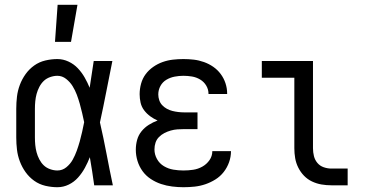

<svg xmlns="http://www.w3.org/2000/svg" viewBox="-20 -775 1540 803"><path d="M220 8Q195 8 169.5 2Q144 -4 123 -19Q102 -34 87 -55Q72 -76 63 -100Q54 -124 51 -149Q48 -174 48 -200V-320Q48 -346 51 -371Q54 -396 63 -420Q72 -444 87 -465Q102 -486 123 -501Q144 -516 169.5 -522Q195 -528 220 -528Q244 -528 266.5 -517.5Q289 -507 305.5 -489.5Q322 -472 334 -451Q346 -430 355 -408Q359 -436 363.5 -464Q368 -492 372 -520H450Q437 -456 424.5 -391.5Q412 -327 398 -263Q413 -198 425.5 -132Q438 -66 452 0H374Q370 -29 365.5 -58Q361 -87 356 -116V-118Q347 -95 335 -73Q323 -51 306.5 -32.5Q290 -14 267.5 -3Q245 8 220 8ZM220 -62Q241 -62 257.5 -75.5Q274 -89 284 -107Q294 -125 301 -144.5Q308 -164 313.5 -183.5Q319 -203 323.5 -223.5Q328 -244 332 -264Q328 -283 323.5 -302.5Q319 -322 313.5 -341.5Q308 -361 301 -379.5Q294 -398 283.5 -415Q273 -432 256.5 -445Q240 -458 220 -458Q205 -458 189.5 -452.5Q174 -447 163 -436.5Q152 -426 144.5 -411.5Q137 -397 133 -382Q129 -367 127.5 -351.5Q126 -336 126 -320V-200Q126 -184 127.5 -168.5Q129 -153 133 -138Q137 -123 144.5 -108.5Q152 -94 163 -83.5Q174 -73 189.5 -67.5Q205 -62 220 -62ZM210 -600 221 -755H304L277 -600Z M747 8Q724 8 700 5Q676 2 653.5 -5.5Q631 -13 610.5 -26.5Q590 -40 576 -59.5Q562 -79 555 -102Q548 -125 548 -149Q548 -170 553.5 -190Q559 -210 572 -226Q585 -242 602.5 -253Q620 -264 639 -271Q623 -278 608.5 -288.5Q594 -299 583 -313.5Q572 -328 568 -345.5Q564 -363 564 -381Q564 -403 570 -425Q576 -447 589 -464.5Q602 -482 620.5 -495Q639 -508 660 -515.5Q681 -523 703 -525.5Q725 -528 747 -528Q769 -528 790.5 -525.5Q812 -523 833 -515.5Q854 -508 872 -495.5Q890 -483 903 -465.5Q916 -448 923 -427Q930 -406 930 -384V-382H852V-383Q852 -401 842.5 -417Q833 -433 817 -442.5Q801 -452 783 -455Q765 -458 747 -458Q729 -458 710.5 -454.5Q692 -451 676 -441.5Q660 -432 651 -415.5Q642 -399 642 -380Q642 -368 646 -356Q650 -344 658.5 -335Q667 -326 678 -320Q689 -314 701 -311Q713 -308 725.5 -306.5Q738 -305 750 -305H806V-235H750Q736 -235 722 -234Q708 -233 694 -229Q680 -225 667.5 -218.5Q655 -212 645 -202Q635 -192 630.5 -178.5Q626 -165 626 -150Q626 -129 636.5 -110Q647 -91 665.5 -80Q684 -69 705 -65.5Q726 -62 747 -62Q768 -62 788 -65Q808 -68 826 -78Q844 -88 856 -105Q868 -122 868 -143H946V-142Q946 -119 938 -96.5Q930 -74 915.5 -55.5Q901 -37 881 -24.5Q861 -12 839 -4.5Q817 3 794 5.5Q771 8 747 8Z M1366 0Q1345 0 1324.5 -3.5Q1304 -7 1285 -16Q1266 -25 1251.5 -40Q1237 -55 1227.5 -74Q1218 -93 1214.5 -113.5Q1211 -134 1211 -155V-450H1075V-520H1289V-155Q1289 -138 1293 -122Q1297 -106 1307.5 -93.5Q1318 -81 1334 -75.5Q1350 -70 1366 -70H1434V0Z"/></svg>

Font: Iosevka Curly
Style: Regular
Weight: 400
Monospace: yes
Designer: Belleve Invis
Foundry: Belleve Invis
Version: Version 22.1.2; ttfautohint (v1.8.4)